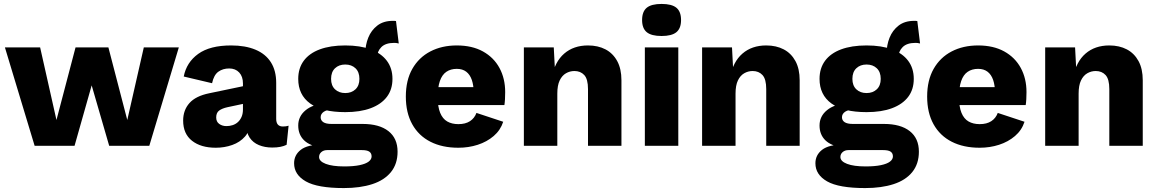

<svg xmlns="http://www.w3.org/2000/svg" viewBox="-20 -741 5887 976"><path d="M711 -500H889L739 0H535L446 -307L359 0H156L5 -500H184L267 -131L364 -500H531L627 -131Z M1215 -317Q1215 -352 1196 -372.5Q1177 -393 1145 -393Q1113 -393 1090 -376.5Q1067 -360 1058 -318L914 -352Q928 -424 987.5 -467Q1047 -510 1155 -510Q1227 -510 1278.5 -488.5Q1330 -467 1357 -424.5Q1384 -382 1384 -320V-137Q1384 -98 1418 -98Q1426 -98 1433.5 -99Q1441 -100 1447 -102L1437 -5Q1423 2 1405 5.5Q1387 9 1364 9Q1326 9 1296 -3.5Q1266 -16 1249 -41.5Q1232 -67 1232 -106V-112L1251 -119Q1251 -76 1225.5 -47Q1200 -18 1160.5 -4Q1121 10 1077 10Q1001 10 956 -25.5Q911 -61 911 -128Q911 -181 943 -217Q975 -253 1044 -267L1231 -306L1230 -216L1136 -196Q1109 -190 1094 -179Q1079 -168 1079 -144Q1079 -122 1094.5 -111Q1110 -100 1131 -100Q1148 -100 1163 -105Q1178 -110 1189.5 -120.5Q1201 -131 1208 -147Q1215 -163 1215 -185Z M1993 -634 2007 -520Q2000 -522 1994 -522.5Q1988 -523 1983 -523Q1940 -523 1918.5 -501.5Q1897 -480 1897 -448L1837 -470Q1837 -512 1852 -549.5Q1867 -587 1898 -611Q1929 -635 1977 -635Q1980 -635 1984.5 -635Q1989 -635 1993 -634ZM1823 -111Q1908 -111 1954.5 -74.5Q2001 -38 2001 30Q2001 92 1967.5 133.5Q1934 175 1872.5 195Q1811 215 1728 215Q1594 215 1534.5 181Q1475 147 1475 89Q1475 47 1509 20.5Q1543 -6 1620 -7L1616 9Q1555 1 1525.5 -28Q1496 -57 1496 -103Q1496 -150 1534 -181Q1572 -212 1633 -214L1696 -185H1680Q1642 -184 1626 -173Q1610 -162 1610 -145Q1610 -129 1623.5 -120Q1637 -111 1665 -111ZM1730 105Q1777 105 1808 98.5Q1839 92 1854 80.5Q1869 69 1869 54Q1869 38 1857.5 30Q1846 22 1820 22H1643Q1625 22 1613.5 32Q1602 42 1602 57Q1602 79 1636 92Q1670 105 1730 105ZM1735 -510Q1811 -510 1864.5 -490Q1918 -470 1946.5 -432Q1975 -394 1975 -340Q1975 -286 1946.5 -248.5Q1918 -211 1864.5 -191Q1811 -171 1735 -171Q1617 -171 1556.5 -215Q1496 -259 1496 -340Q1496 -394 1524 -432Q1552 -470 1605.5 -490Q1659 -510 1735 -510ZM1735 -413Q1703 -413 1683 -394Q1663 -375 1663 -340Q1663 -306 1683 -287Q1703 -268 1735 -268Q1767 -268 1787 -287Q1807 -306 1807 -340Q1807 -375 1787 -394Q1767 -413 1735 -413Z M2310 10Q2228 10 2168 -20.5Q2108 -51 2075.5 -109.5Q2043 -168 2043 -250Q2043 -333 2076 -391Q2109 -449 2167.5 -479.5Q2226 -510 2302 -510Q2380 -510 2435 -479.5Q2490 -449 2519 -395.5Q2548 -342 2548 -273Q2548 -254 2547 -236.5Q2546 -219 2544 -207H2153V-298H2469L2388 -267Q2388 -307 2378.5 -334.5Q2369 -362 2350 -376.5Q2331 -391 2302 -391Q2271 -391 2249 -376Q2227 -361 2216 -329Q2205 -297 2205 -247Q2205 -198 2217.5 -167.5Q2230 -137 2253.5 -123.5Q2277 -110 2310 -110Q2346 -110 2369 -125Q2392 -140 2402 -167L2538 -122Q2524 -79 2489.5 -49.5Q2455 -20 2408.5 -5Q2362 10 2310 10Z M2643 0V-500H2795L2804 -328L2785 -347Q2800 -427 2848 -468.5Q2896 -510 2969 -510Q3020 -510 3058 -490Q3096 -470 3117.5 -430.5Q3139 -391 3139 -333V0H2969V-288Q2969 -339 2950 -359.5Q2931 -380 2900 -380Q2877 -380 2857 -368.5Q2837 -357 2825 -332Q2813 -307 2813 -265V0Z M3428 -500V0H3258V-500ZM3343 -558Q3291 -558 3267.5 -577.5Q3244 -597 3244 -639Q3244 -682 3267.5 -701.5Q3291 -721 3343 -721Q3395 -721 3418.5 -701.5Q3442 -682 3442 -639Q3442 -597 3418.5 -577.5Q3395 -558 3343 -558Z M3549 0V-500H3701L3710 -328L3691 -347Q3706 -427 3754 -468.5Q3802 -510 3875 -510Q3926 -510 3964 -490Q4002 -470 4023.5 -430.5Q4045 -391 4045 -333V0H3875V-288Q3875 -339 3856 -359.5Q3837 -380 3806 -380Q3783 -380 3763 -368.5Q3743 -357 3731 -332Q3719 -307 3719 -265V0Z M4643 -634 4657 -520Q4650 -522 4644 -522.5Q4638 -523 4633 -523Q4590 -523 4568.5 -501.5Q4547 -480 4547 -448L4487 -470Q4487 -512 4502 -549.5Q4517 -587 4548 -611Q4579 -635 4627 -635Q4630 -635 4634.5 -635Q4639 -635 4643 -634ZM4473 -111Q4558 -111 4604.5 -74.5Q4651 -38 4651 30Q4651 92 4617.5 133.5Q4584 175 4522.5 195Q4461 215 4378 215Q4244 215 4184.5 181Q4125 147 4125 89Q4125 47 4159 20.5Q4193 -6 4270 -7L4266 9Q4205 1 4175.5 -28Q4146 -57 4146 -103Q4146 -150 4184 -181Q4222 -212 4283 -214L4346 -185H4330Q4292 -184 4276 -173Q4260 -162 4260 -145Q4260 -129 4273.5 -120Q4287 -111 4315 -111ZM4380 105Q4427 105 4458 98.5Q4489 92 4504 80.5Q4519 69 4519 54Q4519 38 4507.5 30Q4496 22 4470 22H4293Q4275 22 4263.5 32Q4252 42 4252 57Q4252 79 4286 92Q4320 105 4380 105ZM4385 -510Q4461 -510 4514.5 -490Q4568 -470 4596.5 -432Q4625 -394 4625 -340Q4625 -286 4596.5 -248.5Q4568 -211 4514.5 -191Q4461 -171 4385 -171Q4267 -171 4206.5 -215Q4146 -259 4146 -340Q4146 -394 4174 -432Q4202 -470 4255.5 -490Q4309 -510 4385 -510ZM4385 -413Q4353 -413 4333 -394Q4313 -375 4313 -340Q4313 -306 4333 -287Q4353 -268 4385 -268Q4417 -268 4437 -287Q4457 -306 4457 -340Q4457 -375 4437 -394Q4417 -413 4385 -413Z M4960 10Q4878 10 4818 -20.5Q4758 -51 4725.5 -109.5Q4693 -168 4693 -250Q4693 -333 4726 -391Q4759 -449 4817.5 -479.5Q4876 -510 4952 -510Q5030 -510 5085 -479.5Q5140 -449 5169 -395.5Q5198 -342 5198 -273Q5198 -254 5197 -236.5Q5196 -219 5194 -207H4803V-298H5119L5038 -267Q5038 -307 5028.5 -334.5Q5019 -362 5000 -376.5Q4981 -391 4952 -391Q4921 -391 4899 -376Q4877 -361 4866 -329Q4855 -297 4855 -247Q4855 -198 4867.5 -167.5Q4880 -137 4903.5 -123.5Q4927 -110 4960 -110Q4996 -110 5019 -125Q5042 -140 5052 -167L5188 -122Q5174 -79 5139.5 -49.5Q5105 -20 5058.5 -5Q5012 10 4960 10Z M5293 0V-500H5445L5454 -328L5435 -347Q5450 -427 5498 -468.5Q5546 -510 5619 -510Q5670 -510 5708 -490Q5746 -470 5767.5 -430.5Q5789 -391 5789 -333V0H5619V-288Q5619 -339 5600 -359.5Q5581 -380 5550 -380Q5527 -380 5507 -368.5Q5487 -357 5475 -332Q5463 -307 5463 -265V0Z"/></svg>

Font: Kantumruy Pro
Style: Bold
Weight: 700
Version: Version 1.002